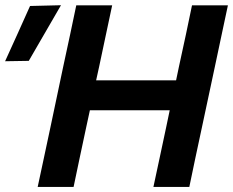

<svg xmlns="http://www.w3.org/2000/svg" viewBox="-73 -734 915 754"><path d="M75 0Q87.5 -57.5 99 -112Q110.5 -166 125 -234L175.5 -473.5Q190.5 -542 202.2 -597.5Q214 -653 226.5 -713H367.5Q354.5 -654 343 -598Q331 -542 316.5 -473L304.5 -418.5H618.5L630 -473.5Q645 -542 657 -598Q668.5 -654 681 -713H822Q809.5 -654 797.5 -598Q785.5 -542 771 -473L720 -234Q705.5 -166 694 -112.5Q682.5 -58.5 670.5 0H529.5Q542 -57.5 553.5 -112Q565 -166 579.5 -234L593.5 -301H280L265.5 -234Q251 -166 239.5 -112Q228 -58 216 0ZM-53 -493.5Q-28 -548 -3.5 -602.5Q20.5 -656.5 45 -710.5L166.5 -713.5Q134 -657.5 102.5 -603Q71 -548.5 40 -495Z"/></svg>

Font: Heraclito SemiBold
Style: Italic
Weight: 600
Italic angle: -12°
Designer: Kostas Bartsokas (font) & Cristiano Sobral (main changes)
Foundry: Kostas Bartsokas (font) & Cristiano Sobral (main changes)
Version: Version 1.00;July 8, 2020;FontCreator 13.0.0.2655 64-bit